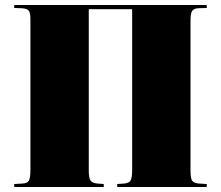

<svg xmlns="http://www.w3.org/2000/svg" viewBox="-20 -750 886 770"><path d="M37 0V-12L71 -14Q90 -15 96 -26Q102 -37 102 -70V-673Q102 -699 95 -707.5Q88 -716 66 -717L37 -718V-730H809V-718L775 -717Q757 -716 750.5 -706Q744 -696 744 -667V-66Q744 -35 750.5 -25.5Q757 -16 777 -14L809 -12V0H450V-12L479 -14Q498 -16 504 -26.5Q510 -37 510 -70V-713H336V-66Q336 -36 343 -26Q350 -16 370 -14L396 -12V0Z"/></svg>

Font: Display Black
Style: Regular
Weight: 900
Designer: Latin by Veronika Burian and Jose Scaglione. Greek by Irene Vlachou. Cyrillic by Vera Evstafieva.
Foundry: TypeTogether
Version: Version 3.002